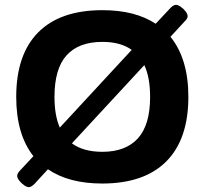

<svg xmlns="http://www.w3.org/2000/svg" viewBox="-20 -750 844 793"><path d="M99 23Q91 23 79.5 15Q68 7 59.5 -4Q51 -15 51 -24Q51 -33 62 -45L118 -105Q47 -195 47 -350Q47 -525 138 -616.5Q229 -708 403 -708Q538 -708 623 -652L683 -716Q696 -730 707 -730Q715 -730 726.5 -722Q738 -714 746.5 -703Q755 -692 755 -683Q755 -674 744 -663L684 -598Q758 -507 758 -350Q758 -175 667 -83.5Q576 8 402 8Q264 8 178 -51L123 9Q109 23 99 23ZM205 -350Q205 -273 227 -223L524 -544Q478 -577 403 -577Q305 -577 255 -521.5Q205 -466 205 -350ZM403 -123Q499 -123 549.5 -178.5Q600 -234 600 -350Q600 -430 576 -481L277 -158Q324 -123 403 -123Z"/></svg>

Font: Asap Semi Expanded
Style: Bold
Weight: 700
Width: 6
Designer: Pablo Cosgaya
Foundry: Omnibus-Type
Version: Version 3.001; ttfautohint (v1.8.4.7-5d5b)